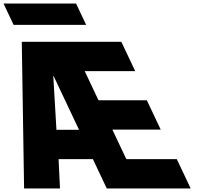

<svg xmlns="http://www.w3.org/2000/svg" viewBox="-76 -1060 1152 1080"><path d="M253.5 -165H446.5L524.5 0H996.5L918.5 -165H634.5L556 -331H828L750 -496H478L400.5 -660H684.5L606.5 -825H46.5L59.5 0H261.5ZM368.5 -330H241.5L223.7 -632H225.7ZM-56.1 -1040 0.6 -920H408.6L351.9 -1040Z"/></svg>

Font: Hussar
Style: BdOpOblFive
Weight: 700
Foundry: Cannot Into Space Fonts
Version: Version 2.00